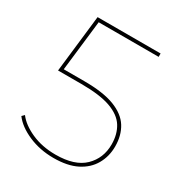

<svg xmlns="http://www.w3.org/2000/svg" viewBox="-166 -817 881 937"><g transform="rotate(30 274.0 -348.5)"><path d="M270 3Q193 3 128.5 -25Q64 -53 32 -96L45 -109Q74 -70 134 -43Q194 -16 270 -16Q378 -16 430.5 -67Q483 -118 483 -196Q483 -253 457.5 -294Q432 -335 372 -356.5Q312 -378 208 -378H76L113 -700H468V-681H124L131 -689L96 -387L90 -397H212Q320 -397 383.5 -372.5Q447 -348 475 -303Q503 -258 503 -196Q503 -140 477 -94.5Q451 -49 399.5 -23Q348 3 270 3Z"/></g></svg>

Font: Montserrat Alternates Thin
Style: Regular
Weight: 100
Designer: Julieta Ulanovsky
Foundry: Julieta Ulanovsky
Version: Version 9.000